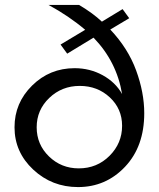

<svg xmlns="http://www.w3.org/2000/svg" viewBox="-20 -750 646 780"><path d="M428 -630Q500 -554 533 -464Q566 -374 566 -290Q566 -155 488 -72.5Q410 10 297 10Q191 10 115 -61Q39 -132 39 -233Q39 -332 110.5 -402.5Q182 -473 283 -473Q345 -473 397 -444.5Q449 -416 476 -368Q454 -500 360 -597L253 -532L226 -569L326 -629Q260 -685 177 -730H301Q357 -697 394 -662L478 -713L505 -676ZM300 -66Q374 -66 425 -117Q476 -168 476 -239Q476 -308 426 -354.5Q376 -401 304 -401Q231 -401 180 -352Q129 -303 129 -233Q129 -163 179 -114.5Q229 -66 300 -66Z"/></svg>

Font: Raleway-v4020 Medium
Style: Regular
Weight: 500
Designer: Matt McInerney, Pablo Impallari, Rodrigo Fuenzalida
Foundry: Matt McInerney, Pablo Impallari, Rodrigo Fuenzalida
Version: Version 4.020;PS 004.020;hotconv 1.0.88;makeotf.lib2.5.64775